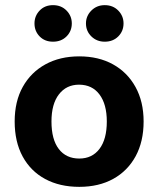

<svg xmlns="http://www.w3.org/2000/svg" viewBox="-20 -711 615 746"><path d="M538 -239Q538 -161 507 -104Q476 -47 420 -16Q364 15 288 15Q212 15 155.5 -15.5Q99 -46 68 -103Q37 -160 37 -239Q37 -317 68.5 -373.5Q100 -430 156.5 -461Q213 -492 288 -492Q363 -492 419 -461Q475 -430 506.5 -373Q538 -316 538 -239ZM287 -382Q238 -382 209 -344.5Q180 -307 180 -239Q180 -169 208.5 -132Q237 -95 288 -95Q338 -95 366.5 -132.5Q395 -170 395 -239Q395 -306 366.5 -344Q338 -382 287 -382ZM259 -620Q259 -590 238.5 -569.5Q218 -549 186 -549Q154 -549 134 -569.5Q114 -590 114 -620Q114 -649 134 -670Q154 -691 186 -691Q218 -691 238.5 -670Q259 -649 259 -620ZM460 -620Q460 -590 439.5 -569.5Q419 -549 387 -549Q356 -549 335 -569.5Q314 -590 314 -620Q314 -649 335 -670Q356 -691 387 -691Q419 -691 439.5 -670Q460 -649 460 -620Z"/></svg>

Font: BalooTamma2Bold
Style: Bold
Weight: 700
Designer: Divya Kowshik, Shuchita Grover and Ek Type
Foundry: Ek Type
Version: Version 1.700